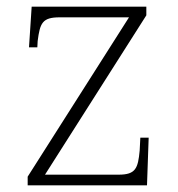

<svg xmlns="http://www.w3.org/2000/svg" viewBox="-20 -556 534 576"><path d="M63 0H421L426 -143H401L399 -104C394 -51 387 -32 336 -32H115L419 -510V-536H75L67 -414H92L93 -433C100 -487 107 -504 159 -504H367L63 -26Z"/></svg>

Font: Noto Serif Ethiopic ExtraLight
Style: Regular
Weight: 200
Designer: Monotype Design Team
Foundry: Monotype Imaging Inc.
Version: Version 2.102